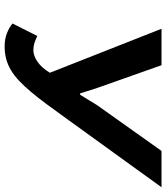

<svg xmlns="http://www.w3.org/2000/svg" viewBox="35 -737 708 818"><g transform="rotate(90 389.0 -328.0)"><path d="M356.4 -383.3 377.9 -315.4H383.8L427.7 -387.2L623 -662.1H777.8L486.8 -259.3Q452.6 -211.9 424.6 -173.8Q396.5 -135.7 371.6 -106.2Q346.7 -76.7 324.2 -55.4Q301.8 -34.2 278.6 -20.5Q255.4 -6.8 230.7 -0.2Q206.1 6.3 176.8 6.3Q147.5 6.3 122.6 -3.2Q97.7 -12.7 80.1 -27.3L133.3 -132.8Q148.4 -125.5 162.8 -120.8Q177.2 -116.2 193.4 -116.2Q218.3 -116.2 243.9 -134.3Q269.5 -152.3 290 -186.5L102.5 -662.1H257.8Z"/></g></svg>

Font: PT Astra Sans
Style: Bold Italic
Weight: 700
Italic angle: -16°
Designer: A.Korolkova, I. Chaeva
Foundry: ParaType Ltd
Version: Version 1.002W